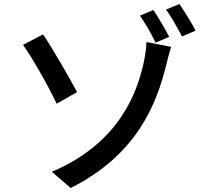

<svg xmlns="http://www.w3.org/2000/svg" viewBox="-20 -880 1040 959"><path d="M239 -22 333 59C664 -107 763 -361 811 -559C815 -575 825 -616 835 -646L711 -670C712 -649 706 -608 699 -573C668 -428 583 -168 239 -22ZM195 -708 95 -656C138 -596 217 -459 263 -362L365 -420C329 -487 242 -640 195 -708ZM746 -830 679 -802C704 -766 738 -708 757 -667L825 -696C806 -733 770 -795 746 -830ZM876 -860 809 -832C836 -797 867 -739 889 -698L957 -727C937 -765 901 -825 876 -860Z"/></svg>

Font: Noto Sans CJK SC Medium
Style: Regular
Weight: 500
Designer: Ryoko NISHIZUKA 西塚涼子 (kana, bopomofo & ideographs); Paul D. Hunt (Latin, Greek & Cyrillic); Sandoll Communications 산돌커뮤니
Foundry: Adobe
Version: Version 2.004;hotconv 1.0.118;makeotfexe 2.5.65603